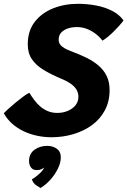

<svg xmlns="http://www.w3.org/2000/svg" viewBox="-30 -694 652 982"><path d="M233.5 8Q196 8 159.5 0.2Q123 -7.5 90.5 -23Q58 -38.5 32 -61.5Q6 -84.5 -10.5 -115Q-6 -120 10 -134.8Q26 -149.5 47 -167Q68 -184.5 87.8 -199.2Q107.5 -214 120 -219.5Q131.5 -201 145 -182.8Q158.5 -164.5 175.8 -149.5Q193 -134.5 214.8 -125.5Q236.5 -116.5 263.5 -116.5Q292 -116.5 316.5 -126.8Q341 -137 356 -155.5Q371 -174 371 -199.5Q371 -218 362 -234.2Q353 -250.5 332.5 -265.2Q312 -280 277 -294Q229 -314.5 191.8 -337.2Q154.5 -360 133.2 -391Q112 -422 112 -467.5Q112 -535.5 147.2 -581.5Q182.5 -627.5 241 -651Q299.5 -674.5 368.5 -674.5Q415 -674.5 460 -666.2Q505 -658 542.2 -639.2Q579.5 -620.5 602 -589.5Q580 -560.5 549.2 -530.5Q518.5 -500.5 494 -486Q479.5 -505.5 459 -521.2Q438.5 -537 414.2 -546.2Q390 -555.5 362.5 -555.5Q339 -555.5 318 -548.8Q297 -542 283.5 -527.8Q270 -513.5 270 -491Q270 -477 277.8 -466.2Q285.5 -455.5 299.8 -447.5Q314 -439.5 332.5 -432.5Q375.5 -416.5 411.8 -398.8Q448 -381 474.5 -358.2Q501 -335.5 515.8 -305Q530.5 -274.5 530.5 -233.5Q530.5 -174.5 506.2 -129.5Q482 -84.5 440.2 -54Q398.5 -23.5 345 -7.8Q291.5 8 233.5 8ZM177.5 267.5Q172 265 155.8 254.2Q139.5 243.5 133 223Q143 218 156.5 207.2Q170 196.5 181 185Q192 173.5 193.5 166.5Q194 164.5 194 163Q189 168.5 180.2 172.2Q171.5 176 157.5 176Q138 176 128.2 162.2Q118.5 148.5 118.5 130Q118.5 92.5 146 72.2Q173.5 52 212 52Q239.5 52 260.2 66.5Q281 81 281 110.5Q281 138 266.2 168.2Q251.5 198.5 228 224.8Q204.5 251 177.5 267.5Z"/></svg>

Font: Grandstander Thin
Style: Bold Italic
Weight: 700
Italic angle: -15°
Version: Version 1.200